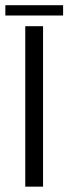

<svg xmlns="http://www.w3.org/2000/svg" viewBox="-40 -698 256 718"><path d="M54.5 0V-600H121V0ZM-20 -678.5H196V-640H-20Z"/></svg>

Font: Big Shoulders Stencil Display
Style: Regular
Weight: 400
Designer: Patric King
Foundry: XO Type Co
Version: Version 1.000